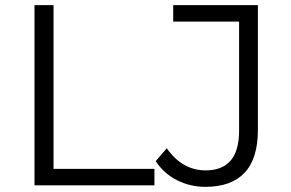

<svg xmlns="http://www.w3.org/2000/svg" viewBox="-20 -720 1130 746"><path d="M114 0V-700H188V-64H580V0ZM778 6Q719 6 667.5 -20Q616 -46 585 -94L628 -144Q657 -102 695 -80Q733 -58 779 -58Q909 -58 909 -212V-636H653V-700H982V-215Q982 -104 930.5 -49Q879 6 778 6Z"/></svg>

Font: MOST Montserrat
Style: Regular
Weight: 400
Designer: Julieta Ulanovsky
Foundry: Julieta Ulanovsky
Version: Version 8.000;March 11, 2024;FontCreator 15.0.0.2926 64-bit